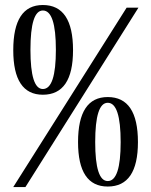

<svg xmlns="http://www.w3.org/2000/svg" viewBox="-20 -732 606 770"><path d="M151.9 -375Q204.1 -375 204.1 -532.2Q204.1 -689.9 151.9 -689.9Q102.1 -689.9 102.1 -532.2Q102.1 -375 151.9 -375ZM151.9 -352.1Q33.2 -352.1 33.2 -530.8Q33.2 -711.9 151.9 -711.9Q272.9 -711.9 272.9 -530.8Q272.9 -352.1 151.9 -352.1ZM487.8 -701.2H535.2L82 18.1H33.2ZM412.1 -5.9Q463.9 -5.9 463.9 -162.1Q463.9 -319.8 412.1 -319.8Q361.8 -319.8 361.8 -162.1Q361.8 -5.9 412.1 -5.9ZM412.1 16.1Q293 16.1 293 -162.1Q293 -342.8 412.1 -342.8Q533.2 -342.8 533.2 -162.1Q533.2 16.1 412.1 16.1Z"/></svg>

Font: New Heterodox Mono
Style: Book
Weight: 400
Designer: Hao Chi Kiang <hello@hckiang.com>, Alexey Kryukov <alexios@thessalonica.org.ru>
Version: Version 0.0.3